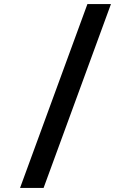

<svg xmlns="http://www.w3.org/2000/svg" viewBox="-20 -780 640 938"><path d="M78 138 407 -760H522L193 138Z"/></svg>

Font: IBM Plex Mono SemiBold
Style: Regular
Weight: 600
Monospace: yes
Designer: Mike Abbink, Paul van der Laan, Pieter van Rosmalen
Foundry: Bold Monday
Version: Version 2.3